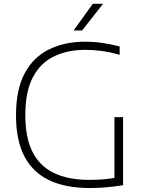

<svg xmlns="http://www.w3.org/2000/svg" viewBox="-20 -964 744 990"><path d="M442 5.5Q318 5.5 233.5 -34.8Q149 -75 105.8 -157.8Q62.5 -240.5 62.5 -369Q62.5 -504 108.2 -587.8Q154 -671.5 234.5 -710.2Q315 -749 418.5 -749Q464 -749 507.2 -742.8Q550.5 -736.5 597 -724.5V-681.5Q544.5 -696 502 -701.5Q459.5 -707 420.5 -707Q329.5 -707 259.8 -674Q190 -641 150.2 -567Q110.5 -493 110.5 -370Q110.5 -254 147.8 -180.5Q185 -107 258.5 -71.8Q332 -36.5 441 -36.5Q485 -36.5 520.5 -40Q556 -43.5 587 -49.5L570 -27.5V-360H614.5V-9Q563.5 -1 524.2 2.2Q485 5.5 442 5.5ZM359.5 -807 458.5 -944.5H511.5L403.5 -807Z"/></svg>

Font: Encode Sans SC SemiExpanded ExtraLight
Style: Regular
Weight: 250
Width: 6
Designer: Multiple Designers
Foundry: Impallari Type
Version: Version 3.002